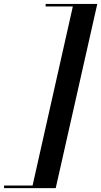

<svg xmlns="http://www.w3.org/2000/svg" viewBox="-116 -800 511 970"><path d="M-95.5 150.5V137.5H48.5L252 -767.5H114.5V-780H375.5L165.5 150.5Z"/></svg>

Font: Bodoni Moda 18pt SemiBold
Style: Italic
Weight: 600
Italic angle: -13°
Designer: Owen Earl
Foundry: indestructible type
Version: Version 2.005